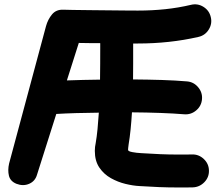

<svg xmlns="http://www.w3.org/2000/svg" viewBox="-20 -765 977 866"><path d="M930.7 -688Q938 -658.2 921.6 -631.8Q905.3 -605.5 875.5 -598.6Q809.6 -583.5 741.5 -576.2Q673.3 -568.8 602.5 -568.8Q595.7 -568.8 580.6 -568.8Q580.6 -557.6 580.6 -546.4Q580.6 -513.2 580.6 -477.8Q580.6 -442.4 580.1 -406.7Q646.5 -406.2 709.2 -404.3Q772 -402.3 823.2 -397.9Q853.5 -395.5 873.5 -371.8Q893.6 -348.1 891.1 -317.9Q888.7 -287.1 865 -267.1Q841.3 -247.1 811 -249.5Q764.2 -253.4 702.6 -255.6Q641.1 -257.8 575.2 -258.3Q572.8 -218.3 569.1 -181.6Q565.4 -145 560.1 -113.3Q558.6 -102.1 558.1 -96.9Q557.6 -91.8 557.6 -88.9Q557.6 -82.5 576.9 -78.9Q596.2 -75.2 617.7 -74.2Q664.1 -71.3 702.9 -69.6Q741.7 -67.9 787.1 -67.9Q802.7 -67.9 816.9 -67.9Q831.1 -67.9 846.2 -68.4Q876.5 -69.3 899.2 -47.9Q921.9 -26.4 922.4 3.9Q923.3 34.7 901.6 56.9Q879.9 79.1 849.6 80.1Q833.5 80.6 818.1 80.6Q802.7 80.6 787.1 80.6Q739.3 80.6 697.5 78.9Q655.8 77.1 608.9 74.2Q580.6 72.8 546.1 64.5Q511.7 56.2 480.2 38.6Q448.7 21 428.2 -9Q407.7 -39.1 407.7 -84.5Q407.7 -94.2 408.7 -102.5Q409.7 -110.8 411.6 -119.6Q416.5 -147.5 419.9 -182.6Q423.3 -217.8 425.8 -256.8Q374.5 -256.3 323.2 -254.9Q272 -253.4 233.9 -251L147 22.9Q138.7 52.2 111.6 64Q84.5 75.7 54.2 64Q26.4 52.7 20.3 27.6Q14.2 2.4 21 -27.3L187.5 -647Q195.8 -677.2 214.6 -700Q233.4 -722.7 266.1 -721.2Q275.4 -720.7 309.1 -720.2Q342.8 -719.7 388.2 -719.2Q433.6 -718.8 479 -718.3Q524.4 -717.8 558.6 -717.5Q592.8 -717.3 602.5 -717.3Q666 -717.3 725.8 -723.6Q785.6 -730 841.3 -743.2Q871.6 -750.5 897.7 -734.1Q923.8 -717.8 930.7 -688ZM335.4 -571.3 281.7 -402.3Q316.9 -403.8 355.2 -404.5Q393.6 -405.3 431.2 -405.8Q431.6 -442.4 431.9 -477.8Q432.1 -513.2 432.1 -546.4Q432.1 -558.1 432.1 -570.3Q406.7 -570.3 382.1 -570.6Q357.4 -570.8 335.4 -571.3Z"/></svg>

Font: Mikhak-DS1-FD ExtraBold
Style: Regular
Weight: 800
Designer: Amin Abedi
Version: Version 3.2